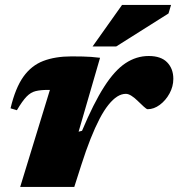

<svg xmlns="http://www.w3.org/2000/svg" viewBox="-20 -736 702 756"><path d="M176.5 -382Q175 -382 173.2 -382Q171.5 -382 169 -382Q139.5 -382 120.2 -377.2Q101 -372.5 84.5 -355.5Q68 -338.5 46.5 -302L21.5 -309.5Q40.5 -389.5 72 -433.8Q103.5 -478 150.5 -496Q197.5 -514 262 -514Q288.5 -514 305.8 -513.5Q323 -513 338.8 -512Q354.5 -511 374 -508.5L289.5 -217.5L303 -221Q348.5 -329.5 390 -394.2Q431.5 -459 474.2 -487.2Q517 -515.5 565.5 -515.5Q614 -515.5 638.2 -490.5Q662.5 -465.5 662.5 -425.5Q662.5 -395.5 647.5 -368Q632.5 -340.5 609.2 -323.2Q586 -306 561.5 -306Q557 -306 546 -316.2Q535 -326.5 523 -338Q511 -350 498.5 -358.2Q486 -366.5 475.5 -366.5Q458.5 -366.5 441.5 -355.8Q424.5 -345 407 -323.2Q389.5 -301.5 372 -268Q354.5 -234.5 336.5 -189.2Q318.5 -144 300 -86L272.5 0H59.5ZM344.5 -553 460.5 -716.5H653.5L643.5 -683L437.5 -553Z"/></svg>

Font: Newsreader 9pt ExtraBold
Style: Italic
Weight: 800
Italic angle: -17°
Designer: Hugues Gentile
Foundry: Production Type
Version: Version 1.003